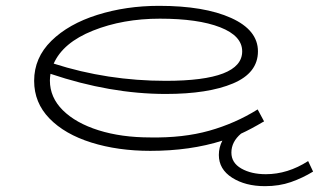

<svg xmlns="http://www.w3.org/2000/svg" viewBox="-20 -504 1093 658"><path d="M1053 84Q1017 106 977 120Q937 134 888 134Q821 134 775.5 105Q730 76 730 27Q730 1 742 -22Q632 13 495 13Q384 13 293 -15.5Q202 -44 149.5 -98Q97 -152 97 -227Q97 -306 156 -364Q215 -422 313.5 -453Q412 -484 525 -484Q680 -484 772 -442.5Q864 -401 864 -328Q864 -254 778.5 -218Q693 -182 548 -182Q358 -182 153 -251Q151 -237 151 -228Q151 -170 195.5 -126Q240 -82 318 -57.5Q396 -33 495 -33Q608 -31 697 -56Q786 -81 863 -129L885 -88L884 -87H883Q839 -61 806 -46Q773 -18 773 19Q773 54 807 73.5Q841 93 891 93Q966 93 1036 48ZM164 -286Q348 -227 548 -227Q810 -227 810 -328Q810 -381 734.5 -410.5Q659 -440 528 -440Q401 -440 298.5 -399Q196 -358 164 -286Z"/></svg>

Font: BioRhyme Expanded Light
Style: Regular
Weight: 300
Width: 7
Designer: Aoife Mooney
Foundry: Aoife Mooney Type
Version: Version 1.000